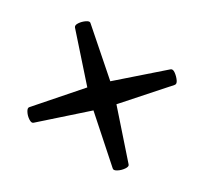

<svg xmlns="http://www.w3.org/2000/svg" viewBox="-88 -554 641 605"><g transform="rotate(30 233.0 -252.0)"><path d="M414 -396 286 -252 414 -107Q419 -102 411.5 -91Q404 -80 393 -73Q382 -66 377 -71L233 -199L89 -71Q84 -66 73 -73Q62 -80 55 -91Q48 -102 53 -107L180 -252L52 -396Q47 -402 54 -412.5Q61 -423 72 -430.5Q83 -438 88 -432L233 -305L378 -432Q384 -438 394.5 -430.5Q405 -423 412.5 -412.5Q420 -402 414 -396Z"/></g></svg>

Font: Anvers
Style: Regular
Weight: 400
Designer: Ishtar van Looy
Version: Version 1.000